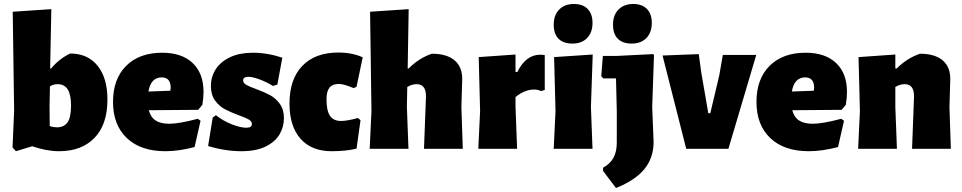

<svg xmlns="http://www.w3.org/2000/svg" viewBox="-20 -748 4837 965"><path d="M520 -248Q520 -122 455 -55Q390 12 277 12Q214 12 142 -13L60 12L43 -7L51 -190L44 -689L238 -702L232 -404H237Q279 -454 333 -479Q421 -479 470.5 -417.5Q520 -356 520 -248ZM337 -217Q337 -272 320.5 -298.5Q304 -325 269 -325Q249 -325 231 -314L229 -215L230 -114Q250 -108 266 -108Q301 -108 319 -132.5Q337 -157 337 -217Z M976 -196 728 -194Q737 -159 762 -142.5Q787 -126 831 -126Q880 -126 974 -151L988 -141L958 -9Q879 12 811 12Q687 12 617.5 -54Q548 -120 548 -236Q548 -351 614 -417Q680 -483 795 -483Q894 -483 948.5 -431Q1003 -379 1003 -286Q1003 -256 997 -221ZM838 -306Q838 -359 793 -359Q738 -359 726 -288L836 -292Z M1399 -458 1374 -323 1352 -316Q1318 -337 1283 -349.5Q1248 -362 1228 -362Q1202 -362 1202 -344Q1202 -331 1217 -322Q1232 -313 1266 -301Q1309 -285 1337 -270Q1365 -255 1386 -226.5Q1407 -198 1407 -154Q1407 -110 1385 -72.5Q1363 -35 1315 -11.5Q1267 12 1194 12Q1112 12 1026 -14L1049 -157L1065 -169Q1102 -140 1145.5 -123Q1189 -106 1218 -106Q1246 -106 1246 -125Q1246 -138 1231 -147Q1216 -156 1182 -168Q1139 -184 1110.5 -199Q1082 -214 1061 -242.5Q1040 -271 1040 -316Q1040 -363 1065 -401Q1090 -439 1137.5 -461Q1185 -483 1251 -483Q1324 -483 1399 -458Z M1803 -460 1772 -312 1758 -305Q1731 -316 1714 -321Q1697 -326 1682 -326Q1651 -326 1636 -307.5Q1621 -289 1621 -249Q1621 -192 1638.5 -166Q1656 -140 1694 -140Q1725 -140 1779 -155L1792 -144L1772 -1Q1720 12 1647 12Q1546 12 1490.5 -50.5Q1435 -113 1435 -228Q1435 -350 1499.5 -417Q1564 -484 1681 -484Q1749 -484 1803 -460Z M2111 0 2121 -264Q2121 -325 2074 -325Q2051 -325 2027 -311L2025 -210L2033 0H1838L1847 -190L1840 -689L2034 -702L2029 -404H2034Q2087 -457 2151 -478Q2226 -478 2265.5 -444Q2305 -410 2303 -346L2299 -210L2306 0Z M2718 -471V-296L2699 -290Q2686 -298 2663 -298Q2641 -298 2616.5 -288Q2592 -278 2571 -260V-210L2579 0H2384L2393 -190L2386 -461L2571 -474V-386H2580Q2623 -473 2695 -473Q2708 -473 2718 -471Z M2772 -190 2765 -461 2959 -474 2950 -210 2958 0H2763ZM2958 -633Q2958 -585 2931 -557Q2904 -529 2857 -529Q2811 -529 2787 -553.5Q2763 -578 2763 -624Q2763 -672 2790.5 -700Q2818 -728 2865 -728Q2909 -728 2933.5 -703Q2958 -678 2958 -633Z M3267 -472 3258 -210 3265 -35Q3265 45 3219 101.5Q3173 158 3076 197L3011 111V95Q3046 76 3063 45.5Q3080 15 3080 -31V-190L3076 -354H3012L3002 -365L3010 -467H3081L3262 -476ZM3256 -633Q3256 -585 3229 -557Q3202 -529 3155 -529Q3109 -529 3085 -553.5Q3061 -578 3061 -624Q3061 -672 3088.5 -700Q3116 -728 3163 -728Q3207 -728 3231.5 -703Q3256 -678 3256 -633Z M3505 -381 3540 -179H3550L3595 -369L3613 -472H3781L3641 0H3429L3310 -469L3492 -476Z M4210 -196 3962 -194Q3971 -159 3996 -142.5Q4021 -126 4065 -126Q4114 -126 4208 -151L4222 -141L4192 -9Q4113 12 4045 12Q3921 12 3851.5 -54Q3782 -120 3782 -236Q3782 -351 3848 -417Q3914 -483 4029 -483Q4128 -483 4182.5 -431Q4237 -379 4237 -286Q4237 -256 4231 -221ZM4072 -306Q4072 -359 4027 -359Q3972 -359 3960 -288L4070 -292Z M4564 0 4574 -264Q4574 -325 4527 -325Q4504 -325 4480 -311V-210L4488 0H4293L4302 -190L4295 -461L4480 -474V-404H4487Q4539 -456 4604 -478Q4679 -478 4718.5 -444Q4758 -410 4756 -346L4752 -210L4759 0Z"/></svg>

Font: Luna Sans Black
Style: Regular
Weight: 900
Designer: Juan Pablo del Peral
Foundry: Huerta Tipografica
Version: Version 2.001; ttfautohint (v1.5)